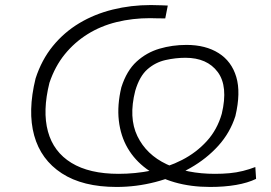

<svg xmlns="http://www.w3.org/2000/svg" viewBox="-20 -733 1074 761"><path d="M442 8Q308 8 225 -46Q142 -100 115.5 -196Q89 -292 121 -422Q145 -496 189.5 -550.5Q234 -605 294 -641Q354 -677 426.5 -695Q499 -713 578 -713Q603 -713 620.5 -712Q638 -711 645 -711L635 -660Q611 -660 596.5 -660.5Q582 -661 575 -661Q505 -661 442 -645.5Q379 -630 327 -597.5Q275 -565 236.5 -517.5Q198 -470 176 -405Q148 -293 170 -212Q192 -131 263 -87.5Q334 -44 450 -44Q516 -44 580.5 -57Q645 -70 701.5 -99Q758 -128 799.5 -173.5Q841 -219 859 -282Q885 -391 843 -447.5Q801 -504 715 -504Q676 -504 636 -495Q596 -486 564.5 -458.5Q533 -431 516 -373Q489 -267 524.5 -193.5Q560 -120 640.5 -82Q721 -44 832 -44Q862 -44 889.5 -46.5Q917 -49 943 -55.5Q969 -62 992 -71L995 -24Q962 -8 915.5 0Q869 8 813 8Q736 8 672 -10.5Q608 -29 561 -63.5Q514 -98 486 -146Q458 -194 451 -255Q444 -316 461 -387Q482 -453 521.5 -489Q561 -525 612 -540Q663 -555 719 -555Q795 -555 846.5 -522.5Q898 -490 916.5 -428Q935 -366 913 -273Q892 -207 845.5 -155.5Q799 -104 735 -67.5Q671 -31 595.5 -11.5Q520 8 442 8Z"/></svg>

Font: Nunito Sans 7pt Expanded ExtraLight
Style: Italic
Weight: 250
Width: 7
Italic angle: -9°
Designer: Vernon Adams
Foundry: Vernon Adams
Version: Version 3.101;gftools[0.9.27]